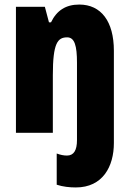

<svg xmlns="http://www.w3.org/2000/svg" viewBox="-20 -583 569 843"><path d="M313 240C431 240 480 148 480 45V-360C480 -489 424 -563 328 -563C269 -563 229 -537 204 -485H195L177 -553H50V0H212V-253C212 -394 233 -419 275 -419C308 -419 318 -381 318 -308V32C318 77 304 100 274 100C260 100 245 97 229 91V228C256 237 286 240 313 240Z"/></svg>

Font: Noto Sans Telugu ExtraCondensed Black
Style: Regular
Weight: 900
Width: 2
Designer: Jelle Bosma - Monotype Design Team
Foundry: Monotype Imaging Inc.
Version: Version 2.005